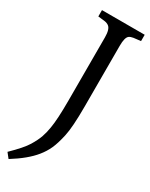

<svg xmlns="http://www.w3.org/2000/svg" viewBox="-279 -794 873 1118"><g transform="rotate(30 157.0 -235.5)"><path d="M138.2 -618.2Q138.2 -672.9 117.2 -688.5Q106.4 -696.8 88.4 -699.5Q70.3 -702.1 43.9 -704.6V-747.1H331.1V-704.6Q301.8 -701.7 283.4 -699Q265.1 -696.3 254.9 -688.5Q237.3 -674.3 237.3 -618.7V-209.5Q237.3 -71.8 223.6 -10Q210 51.8 193.4 88.1Q176.8 124.5 150.9 156.2Q102.5 216.3 6.3 275.9L-20 242.7Q51.3 173.3 75.9 132.6Q100.6 91.8 111.3 60.5Q122.1 29.3 127.9 -7.8Q138.2 -67.9 138.2 -191.4Z"/></g></svg>

Font: Metamorphous
Style: Regular
Weight: 400
Designer: James Grieshaber
Foundry: James Grieshaber
Version: Version 1.001